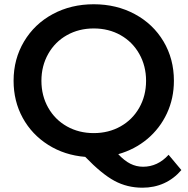

<svg xmlns="http://www.w3.org/2000/svg" viewBox="-20 -730 882 903"><path d="M43.9 -350.1Q43.9 -452.1 93 -534.7Q142.1 -617.2 228 -663.6Q314 -710 420.9 -710Q527.8 -710 614 -663.6Q700.2 -617.2 749 -535.2Q797.9 -453.1 797.9 -350.1Q797.9 -267.1 764.9 -196.5Q731.9 -126 672.9 -76.4Q613.8 -26.9 536.1 -4.9Q564.9 25.9 593 40Q621.1 54.2 652.8 54.2Q721.7 54.2 772.9 -2L833 69.8Q797.9 110.8 751.5 131.8Q705.1 152.8 649.9 152.8Q578.1 152.8 518.1 120.4Q458 87.9 380.9 7.8Q283.7 0 206.8 -48.6Q129.9 -97.2 86.9 -175.5Q43.9 -253.9 43.9 -350.1ZM174.8 -350.1Q174.8 -279.8 206.8 -223.4Q238.8 -167 294.9 -135.5Q351.1 -104 420.9 -104Q490.7 -104 546.9 -135.5Q603 -167 635 -223.4Q667 -279.8 667 -350.1Q667 -419.9 635 -476.6Q603 -533.2 547.1 -564.7Q491.2 -596.2 420.9 -596.2Q351.1 -596.2 294.9 -564.7Q238.8 -533.2 206.8 -476.6Q174.8 -419.9 174.8 -350.1Z"/></svg>

Font: Montserrat SemiBold
Style: Regular
Weight: 600
Designer: Julieta Ulanovsky
Foundry: Julieta Ulanovsky
Version: Version 7.200